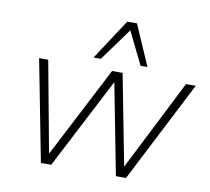

<svg xmlns="http://www.w3.org/2000/svg" viewBox="-82 -841 1020 933"><g transform="rotate(10 428.5 -374.5)"><path d="M178 0 81 -500H126L216 -14H190L441 -500H493L587 -14H560L806 -500H854L598 0H548L453 -491H483L229 0ZM341 -549 472 -749H520L607 -549H573L494 -710L377 -549Z"/></g></svg>

Font: Mulish ExtraLight
Style: Italic
Weight: 200
Italic angle: -9°
Designer: Vernon Adams
Foundry: Vernon Adams
Version: Version 3.603